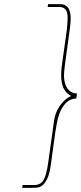

<svg xmlns="http://www.w3.org/2000/svg" viewBox="-20 -766 395 934"><path d="M355 -311Q336 -312 323.5 -320.5Q311 -329 304 -342Q288 -372 292 -414.5Q296 -457 300 -482L320 -628Q327 -680 321 -705Q315 -730 301 -738Q291 -745 278 -745.5Q265 -746 251 -746H214L212 -732H269Q281 -732 289.5 -727.5Q298 -723 303 -714Q309 -701 309 -678.5Q309 -656 305 -620L284 -470Q275 -411 278.5 -379Q282 -347 293 -330Q300 -318 308.5 -311Q317 -304 326 -299Q315 -294 302.5 -285Q290 -276 278 -260Q265 -245 255 -222Q245 -199 241 -165L215 22Q210 57 203.5 80.5Q197 104 187 117Q179 126 169.5 130Q160 134 147 134H90L88 148H125Q141 148 157 147Q173 146 186 136Q200 125 211 101Q222 77 228 30L248 -116Q251 -133 255.5 -161Q260 -189 270 -216Q281 -244 300 -264.5Q319 -285 351 -287Z"/></svg>

Font: Josefin Slab Thin Thin
Style: Italic
Weight: 250
Italic angle: -12°
Version: Version 2.000